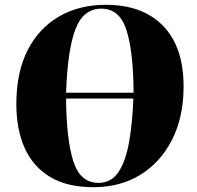

<svg xmlns="http://www.w3.org/2000/svg" viewBox="-20 -765 820 799"><path d="M48 -332Q48 -464 95 -556Q142 -648 226 -696.5Q310 -745 420 -745Q574 -745 659 -657Q744 -569 744 -405Q744 -278 696 -183.5Q648 -89 564 -37.5Q480 14 369 14Q259 14 188 -29Q117 -72 82.5 -149.5Q48 -227 48 -332ZM402 -729Q326 -729 293.5 -642.5Q261 -556 255 -379H536Q535 -549 506.5 -639Q478 -729 402 -729ZM390 -4Q443 -4 473 -49Q503 -94 517 -173Q531 -252 535 -355H255Q256 -188 284.5 -96Q313 -4 390 -4Z"/></svg>

Font: Literata 72pt ExtraBold
Style: Italic
Weight: 800
Italic angle: -2°
Designer: Latin by Veronika Burian and Jose Scaglione. Greek by Irene Vlachou. Cyrillic by Vera Evstafieva
Foundry: TypeTogether
Version: Version 3.002